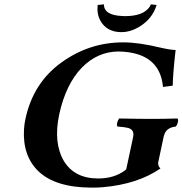

<svg xmlns="http://www.w3.org/2000/svg" viewBox="-20 -853 839 883"><path d="M700.2 -830.1Q680.7 -764.2 615.2 -726.6Q576.7 -705.1 539.1 -705.1Q470.7 -705.1 441.4 -758.3Q424.3 -790.5 429.2 -830.1L458 -833Q457.5 -782.7 543 -779.3Q548.8 -779.3 554.7 -778.8Q636.7 -778.8 666.5 -819.3Q671.4 -826.2 673.8 -833ZM546.9 -658.2Q617.7 -658.2 718.8 -633.8Q763.2 -623.5 787.6 -623Q774.9 -510.7 774.4 -459L729.5 -453.1Q718.3 -579.1 596.7 -607.9Q563.5 -615.7 523.9 -616.2Q428.2 -615.2 356.4 -542Q282.7 -465.8 252.4 -327.1Q224.6 -196.3 273.9 -112.3Q322.8 -32.2 431.6 -32.2Q502.4 -32.2 551.3 -66.9Q556.6 -70.8 560.5 -74.2L592.3 -223.1Q599.1 -256.3 569.3 -264.6Q555.2 -268.6 520.5 -271Q513.7 -279.3 523.4 -300.8Q525.9 -305.7 528.3 -308.1Q621.6 -306.2 677.2 -306.2Q736.3 -306.2 796.4 -308.1Q803.2 -299.8 793.5 -278.3Q791 -273.4 788.6 -271Q746.1 -266.6 735.4 -233.4Q733.9 -228 732.4 -223.1L707.5 -106Q705.6 -90.3 717.8 -78.1Q613.3 -6.3 454.6 7.8Q426.8 10.3 399.9 9.8Q234.4 9.3 156.2 -65.9Q83.5 -136.7 90.3 -257.8Q91.8 -283.2 97.2 -307.1Q132.8 -472.2 262.2 -565.4Q390.1 -658.2 546.9 -658.2Z"/></svg>

Font: Linux Libertine Slanted O
Style: Bold Slanted
Weight: 700
Designer: Philipp H. Poll
Foundry: Philipp H. Poll
Version: Version 5.0.0